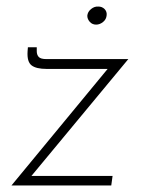

<svg xmlns="http://www.w3.org/2000/svg" viewBox="-20 -565 471 585"><path d="M122 -355Q90 -355 76 -366Q62 -377 64 -408L65 -421H92V-409Q92 -398 98 -391.5Q104 -385 121 -385H371L70 -22L60 -29H323L319 0H15L317 -366L324 -355ZM246 -517Q247 -529 257.5 -537.5Q268 -546 280 -545Q291 -545 298.5 -537.5Q306 -530 305 -519Q304 -506 294 -498Q284 -490 273 -490Q261 -490 253.5 -498.5Q246 -507 246 -517Z"/></svg>

Font: Josefin Sans ExtraLight
Style: Italic
Weight: 250
Italic angle: -7°
Designer: Santiago Orozco
Foundry: Typemade
Version: Version 2.000